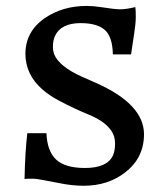

<svg xmlns="http://www.w3.org/2000/svg" viewBox="-20 -610 543 638"><path d="M429.7 -586.4Q431.2 -577.6 431.2 -554.7Q431.2 -531.7 425.8 -498L415.5 -429.2H355Q354 -486.8 329.1 -509.8Q303.7 -533.2 247.6 -533.2Q182.1 -533.2 162.1 -489.3Q155.8 -474.1 155.8 -454.3Q155.8 -434.6 165.3 -419.4Q174.8 -404.3 190.4 -391.6Q215.8 -371.1 251.5 -355.5L309.6 -329.6Q456.5 -261.2 458.5 -166.5Q459.5 -86.4 396.5 -37.6Q339.4 7.3 257.8 7.3Q218.8 7.3 174.3 -2Q103.5 -16.1 92.8 -16.1H74.2Q66.9 -16.1 61.5 -15.1Q63.5 -107.9 70.8 -167.5H134.3Q136.7 -107.4 166.7 -79.6Q196.8 -51.8 262.2 -51.8Q336.4 -51.8 355.5 -93.8Q362.3 -108.9 362.3 -133.5Q362.3 -158.2 349.4 -176.3Q336.4 -194.3 317.1 -207Q297.9 -219.7 275.1 -229Q252.4 -238.3 227.8 -249.8Q203.1 -261.2 173.6 -276.9Q144 -292.5 120.1 -313.5Q65.4 -361.8 64.5 -429.2Q63.5 -504.4 128.9 -549.8Q188 -590.3 268.1 -590.3Q290.5 -590.3 314.9 -586.4Q360.8 -579.1 379.9 -579.1Q398.9 -579.1 429.7 -586.4Z"/></svg>

Font: HeadlandOne
Style: Regular
Weight: 400
Designer: Gary Lonergan
Foundry: Sorkin Type Co.
Version: Version 1.002